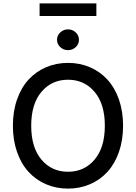

<svg xmlns="http://www.w3.org/2000/svg" viewBox="-20 -1111 808 1141"><path d="M552.7 -1090.8V-1016.1H215.3V-1090.8ZM430.2 -831.1Q411.1 -813 384.3 -813Q357.4 -813 338.1 -831.1Q318.8 -849.1 318.8 -874.5Q318.8 -899.9 338.1 -918.2Q357.4 -936.5 384.3 -936.5Q411.1 -936.5 430.2 -918.2Q449.2 -899.9 449.2 -874.5Q449.2 -849.1 430.2 -831.1ZM384.3 9.8Q313.5 9.8 253.4 -16.1Q193.4 -42 149.7 -89.6Q106 -137.2 81.3 -207.8Q56.6 -278.3 56.6 -363.8Q56.6 -449.2 81.3 -519.8Q106 -590.3 149.7 -637.9Q193.4 -685.5 253.4 -711.4Q313.5 -737.3 384.3 -737.3Q454.6 -737.3 514.6 -711.4Q574.7 -685.5 618.4 -637.9Q662.1 -590.3 686.8 -519.8Q711.4 -449.2 711.4 -363.8Q711.4 -278.3 686.8 -207.8Q662.1 -137.2 618.4 -89.6Q574.7 -42 514.6 -16.1Q454.6 9.8 384.3 9.8ZM384.3 -637.2Q287.1 -637.2 226.3 -565.2Q165.5 -493.2 165.5 -363.8Q165.5 -234.4 226.3 -162.4Q287.1 -90.3 384.3 -90.3Q481 -90.3 542 -162.4Q603 -234.4 603 -363.8Q603 -493.2 542 -565.2Q481 -637.2 384.3 -637.2Z"/></svg>

Font: Interop Med
Style: Regular
Weight: 500
Designer: Rasmus Andersson, Google, Jang Haemin
Foundry: jhaemin
Version: Version 1.007